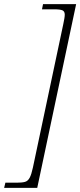

<svg xmlns="http://www.w3.org/2000/svg" viewBox="-66 -780 388 928"><path d="M-46 128 -40 103H15Q41 103 55 99Q69 95 77.5 79Q86 63 93 30L240 -664Q243 -678 245 -690Q247 -702 247 -709Q247 -725 236 -730Q225 -735 195 -735H137L142 -760H302L114 128Z"/></svg>

Font: Noto Serif Tamil SemiCondensed ExtraLight
Style: Italic
Weight: 200
Width: 4
Italic angle: -12°
Designer: Indian Type Foundry, Tom Grace, and the Monotype Design Team
Foundry: Monotype Imaging Inc.
Version: Version 2.003; ttfautohint (v1.8.4.7-5d5b)